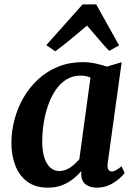

<svg xmlns="http://www.w3.org/2000/svg" viewBox="-20 -854 620 884"><path d="M475.9 -103.1Q473.2 -81.8 479.1 -73.2Q485 -64.6 494.9 -64.6Q502.8 -64.6 513.2 -69.9Q523.5 -75.2 539.7 -88.4L553.7 -57.5Q548.7 -49.7 531.3 -33.4Q513.9 -17.1 486.8 -3.6Q459.7 10 425.1 10Q394.9 10 375 -4.8Q355.1 -19.6 353.5 -50.7L355.3 -66.7Q339 -47.8 316.7 -30.2Q294.4 -12.5 265.8 -1.3Q237.2 10 201.1 10Q142.8 10 105.4 -17.8Q68 -45.6 50.3 -92.4Q32.5 -139.1 32.5 -195.4Q32.5 -249.6 46.7 -303.2Q60.8 -356.9 88.2 -404.5Q115.7 -452.2 155.8 -489.1Q195.9 -525.9 247.9 -547Q300 -568 363 -568Q389.5 -568 420.2 -561.5Q450.8 -555.1 472.2 -547.3L540.2 -567.7ZM396.6 -497Q386.1 -501.7 374.4 -503.8Q362.7 -505.8 350.6 -505.8Q313.6 -505.8 284.9 -487.6Q256.3 -469.3 235.3 -438.2Q214.4 -407 200.9 -367.4Q187.3 -327.8 180.9 -285Q174.4 -242.2 174.4 -201.1Q174.4 -158.3 184.2 -128.1Q194 -97.9 211.6 -82.2Q229.3 -66.5 252.9 -66.5Q267.7 -66.5 280.8 -71.4Q293.9 -76.2 305.4 -84.2Q317 -92.1 326.9 -101.7Q336.9 -111.2 345.2 -120.7ZM234.4 -617.6 193.2 -646.3 360.3 -833.8H423L528.3 -644.9L482.5 -619.7Q456.9 -646.8 431.8 -676.8Q406.6 -706.8 380.6 -736.3Q344.9 -706.1 308.2 -675.5Q271.4 -645 234.4 -617.6Z"/></svg>

Font: Merriweather Light
Style: Italic
Weight: 300
Italic angle: -7.8°
Designer: Eben Sorkin
Foundry: Eben Sorkin
Version: Version 2.101